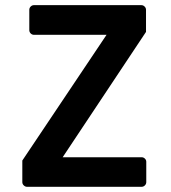

<svg xmlns="http://www.w3.org/2000/svg" viewBox="-20 -719 658 739"><path d="M84 0Q77.1 0 71.5 -5.4Q65.9 -10.7 65.9 -18.1V-101.1L390.1 -585H110.8Q103.5 -585 98.1 -590.3Q92.8 -595.7 92.8 -603V-681.2Q92.8 -688.5 98.1 -693.8Q103.5 -699.2 110.8 -699.2H523.9Q531.2 -699.2 536.6 -693.8Q542 -688.5 542 -681.2V-596.2L221.2 -113.8H524.9Q532.2 -113.8 537.6 -108.6Q543 -103.5 543 -96.2V-18.1Q543 -10.7 537.6 -5.4Q532.2 0 524.9 0Z"/></svg>

Font: Fragment Mono
Style: Bold
Weight: 700
Designer: Wei Huang based on Nimbus Sans by URW Studio, based on Helvetica by Max Miedinger.
Foundry: Wei Huang
Version: Version 1.011